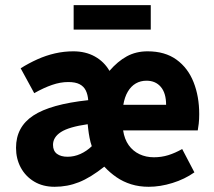

<svg xmlns="http://www.w3.org/2000/svg" viewBox="-20 -705 821 737"><path d="M189.8 12Q144.5 12 111.2 -8Q78 -27.9 59.7 -61.8Q41.5 -95.7 41.5 -137.6Q41.5 -217.8 107.7 -261.4Q173.9 -305 318.6 -320.5Q317 -342 309.3 -357.7Q301.6 -373.4 285.6 -381.7Q269.6 -390.1 241.8 -390.1Q211.7 -390.1 179.7 -379Q147.7 -368 111.4 -347.4L59.3 -442.9Q90.8 -462.6 123.7 -477.4Q156.7 -492.2 191.2 -500.1Q225.8 -508 261.4 -508Q308.4 -508 344.1 -488.2Q379.8 -468.3 400.2 -433Q431.5 -469.4 466.7 -488.7Q502 -508 546.6 -508Q613.3 -508 657.4 -476.1Q701.6 -444.1 723.1 -389.4Q744.7 -334.8 744.7 -266.9Q744.7 -247.1 742.9 -230.7Q741.1 -214.3 739.1 -204.4H452.6Q457.7 -170.7 474 -147.8Q490.3 -125 515.4 -113.1Q540.5 -101.3 570.9 -101.3Q599.5 -101.3 625.9 -109.4Q652.3 -117.6 679.3 -133L726.2 -43.4Q688.9 -17.1 642 -2.6Q595 12 550.8 12Q514.5 12 483.6 2.4Q452.6 -7.2 427.1 -24.8Q401.5 -42.4 380.4 -65.3Q327.7 -23.4 283.3 -5.7Q238.9 12 189.8 12ZM239.2 -103.3Q264.7 -103.3 288.6 -114Q312.5 -124.7 332.3 -143.8Q327 -159.2 323.8 -175.9Q320.6 -192.6 318.6 -209.6L316.6 -228.2Q244.3 -217.8 213.9 -198.1Q183.5 -178.4 183.5 -149Q183.5 -125.8 198.6 -114.5Q213.7 -103.3 239.2 -103.3ZM453.4 -302.7H617.6Q617.6 -347.4 597.4 -371.3Q577.1 -395.2 542.4 -395.2Q519.4 -395.2 501.1 -384.6Q482.8 -373.9 470.6 -353.2Q458.4 -332.6 453.4 -302.7ZM262.7 -591.5V-685.4H558.7V-591.5Z"/></svg>

Font: Source Sans 3 Variable
Style: Regular
Weight: 200
Designer: Paul D. Hunt
Foundry: Adobe Systems Incorporated
Version: Version 3.026